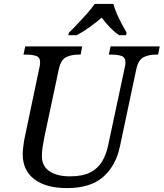

<svg xmlns="http://www.w3.org/2000/svg" viewBox="-20 -951 836 981"><path d="M323 10Q214 10 155 -35.5Q96 -81 96 -163Q96 -179 99.5 -207Q103 -235 107 -252L181 -604Q185 -620 185 -632Q185 -658 165 -665Q145 -672 113 -672H100L109 -714H400L392 -672H379Q346 -672 319 -659.5Q292 -647 281 -600L206 -247Q201 -222 197.5 -198.5Q194 -175 194 -154Q194 -103 232 -76.5Q270 -50 338 -50Q403 -50 442 -70.5Q481 -91 502 -126.5Q523 -162 532 -206L617 -604Q621 -620 621 -632Q621 -658 601 -665Q581 -672 549 -672H536L545 -714H796L788 -672H775Q742 -672 715 -659.5Q688 -647 677 -600L593 -204Q572 -104 507 -47Q442 10 323 10ZM332 -784Q352 -803 376.5 -829Q401 -855 425 -882Q449 -909 464 -931H559Q565 -909 576.5 -882Q588 -855 602 -829Q616 -803 627 -784L624 -771H589Q564 -788 540.5 -812.5Q517 -837 500 -861Q472 -837 438 -812.5Q404 -788 372 -771H329Z"/></svg>

Font: NotoSerif-Italic
Style: Regular
Weight: 400
Italic angle: -12°
Designer: Monotype Design Team
Foundry: Monotype Imaging Inc.
Version: Version 2.007; ttfautohint (v1.8) -l 8 -r 50 -G 200 -x 14 -D